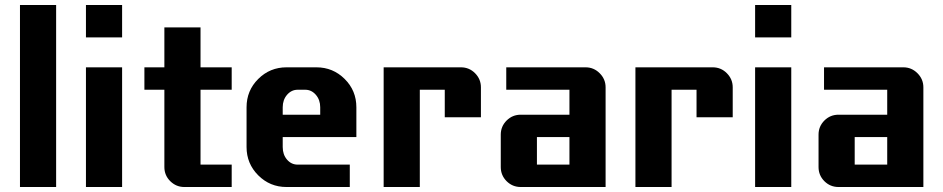

<svg xmlns="http://www.w3.org/2000/svg" viewBox="-20 -750 3783 770"><path d="M205.1 0H60.1V-730H205.1Z M469.7 -600.1H324.7V-730H469.7ZM469.7 0H324.7V-480H469.7Z M909.2 0H719.2Q686.5 0 662.8 -23.4Q639.2 -46.9 639.2 -80.1V-390.1H559.1V-480H639.2V-640.1H784.2V-480H909.2V-390.1H784.2V-89.8H909.2Z M1409.2 -200.2H1113.8V-160.2Q1113.8 -129.9 1131.1 -109.9Q1148.4 -89.8 1173.8 -89.8H1382.8V0H1128.9Q1062.5 0 1015.6 -46.9Q968.8 -93.8 968.8 -160.2V-319.8Q968.8 -386.7 1015.6 -433.3Q1062.5 -480 1128.9 -480H1249Q1315.4 -480 1362.3 -433.3Q1409.2 -386.7 1409.2 -319.8ZM1264.2 -290V-319.8Q1264.2 -349.6 1246.6 -369.9Q1229 -390.1 1204.1 -390.1H1173.8Q1148.9 -390.1 1131.3 -369.9Q1113.8 -349.6 1113.8 -319.8V-290Z M1908.7 -279.8H1763.7V-390.1H1663.6V0H1518.6V-480H1828.6Q1861.8 -480 1885.3 -456.3Q1908.7 -432.6 1908.7 -399.9Z M2408.7 0H2068.4Q2035.2 0 2011.7 -23.4Q1988.3 -46.9 1988.3 -80.1V-210Q1988.3 -243.2 2011.7 -266.6Q2035.2 -290 2068.4 -290H2263.7V-390.1H2010.3V-480H2328.6Q2361.3 -480 2385 -456.3Q2408.7 -432.6 2408.7 -399.9ZM2263.7 -89.8V-200.2H2133.3V-89.8Z M2918.5 -279.8H2773.4V-390.1H2673.3V0H2528.3V-480H2838.4Q2871.6 -480 2895 -456.3Q2918.5 -432.6 2918.5 -399.9Z M3153.3 -600.1H3008.3V-730H3153.3ZM3153.3 0H3008.3V-480H3153.3Z M3683.1 0H3342.8Q3309.6 0 3286.1 -23.4Q3262.7 -46.9 3262.7 -80.1V-210Q3262.7 -243.2 3286.1 -266.6Q3309.6 -290 3342.8 -290H3538.1V-390.1H3284.7V-480H3603Q3635.7 -480 3659.4 -456.3Q3683.1 -432.6 3683.1 -399.9ZM3538.1 -89.8V-200.2H3407.7V-89.8Z"/></svg>

Font: Laconic
Style: Bold
Weight: 700
Designer: Robby Woodard
Version: Version 1.000